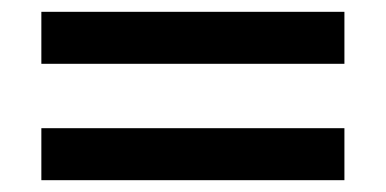

<svg xmlns="http://www.w3.org/2000/svg" viewBox="-20 -443 653 325"><path d="M50 -423H563V-335H50ZM50 -226H563V-138H50Z"/></svg>

Font: Taviraj
Style: Bold
Weight: 700
Designer: Katatrad Team
Foundry: CadsonDemak
Version: Version 1.001